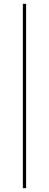

<svg xmlns="http://www.w3.org/2000/svg" viewBox="-20 -840 254 1000"><path d="M99 -820H116V140H99Z"/></svg>

Font: Kalnia Expanded ExtraLight
Style: Regular
Weight: 250
Width: 7
Designer: Frida Medrano
Foundry: Frida Medrano
Version: Version 1.105